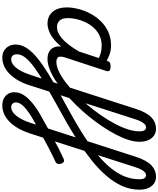

<svg xmlns="http://www.w3.org/2000/svg" viewBox="122 -1060 1336 1619"><g transform="rotate(90 789.5 -250.0)"><path d="M180 17Q137 17 106 -2.5Q75 -22 58.5 -59Q42 -96 42 -146Q42 -190 54.5 -241Q67 -292 92.5 -341Q118 -390 156.5 -430.5Q195 -471 247 -495Q299 -519 365 -519Q408 -519 449 -502.5Q490 -486 523 -461L509 -392Q467 -420 433.5 -430Q400 -440 367 -440Q316 -440 277.5 -421Q239 -402 211 -370Q183 -338 165.5 -300Q148 -262 140 -224.5Q132 -187 132 -157Q132 -126 140.5 -105.5Q149 -85 166.5 -74Q184 -63 208 -63Q244 -63 281 -88Q318 -113 355 -160.5Q392 -208 427 -273L449 -229Q405 -134 356 -80Q307 -26 261.5 -4.5Q216 17 180 17ZM478 17Q441 17 417 4Q393 -9 381.5 -32.5Q370 -56 370.5 -86.5Q371 -117 382 -152L491 -483Q498 -503 507.5 -509Q517 -515 536 -515Q567 -515 575.5 -505.5Q584 -496 577 -476L468 -143Q451 -95 460 -76.5Q469 -58 501 -58Q515 -58 521 -46.5Q527 -35 525 -20.5Q523 -6 511 5.5Q499 17 478 17Z M479 17Q460 17 454 5.5Q448 -6 453 -20.5Q458 -35 470.5 -46.5Q483 -58 502 -58Q537 -58 580 -78Q623 -98 671 -134Q719 -170 768 -217Q817 -264 863.5 -319Q910 -374 950.5 -432.5Q991 -491 1022 -549Q1053 -607 1070 -660.5Q1087 -714 1087 -758Q1087 -777 1100.5 -786.5Q1114 -796 1131 -796Q1148 -796 1161.5 -786.5Q1175 -777 1175 -758Q1175 -716 1159 -665.5Q1143 -615 1114 -559.5Q1085 -504 1046 -446Q1007 -388 961 -331.5Q915 -275 864.5 -223.5Q814 -172 762.5 -128.5Q711 -85 660.5 -52Q610 -19 563.5 -1Q517 17 479 17Z M466 398Q447 398 440 386.5Q433 375 435.5 360.5Q438 346 449.5 334.5Q461 323 480 323Q505 323 529 303.5Q553 284 574 247Q595 210 612 158L898 -729Q927 -818 968.5 -858Q1010 -898 1067 -898Q1099 -898 1123.5 -880.5Q1148 -863 1161.5 -832Q1175 -801 1175 -758Q1175 -739 1161.5 -730Q1148 -721 1131 -721Q1114 -721 1100.5 -730Q1087 -739 1087 -758Q1087 -776 1083.5 -788.5Q1080 -801 1072.5 -807.5Q1065 -814 1053 -814Q1041 -814 1029.5 -805Q1018 -796 1006.5 -775.5Q995 -755 983 -717L699 167Q682 221 657.5 264Q633 307 602.5 337Q572 367 537.5 382.5Q503 398 466 398Z M466 398Q430 398 405 382Q380 366 367.5 340.5Q355 315 355 285Q355 237 386 190.5Q417 144 472.5 99.5Q528 55 600 11Q672 -33 754.5 -78.5Q837 -124 923 -171Q1009 -218 1091.5 -269Q1174 -320 1246 -374.5Q1318 -429 1373.5 -489.5Q1429 -550 1460 -616.5Q1491 -683 1491 -758Q1491 -773 1504.5 -780Q1518 -787 1535 -787Q1552 -787 1565.5 -780Q1579 -773 1579 -758Q1579 -682 1547.5 -612Q1516 -542 1460.5 -478Q1405 -414 1332.5 -356Q1260 -298 1177 -244.5Q1094 -191 1008 -142Q922 -93 839 -47.5Q756 -2 684 40Q612 82 556 122Q500 162 468.5 200Q437 238 437 275Q437 291 442.5 302Q448 313 457.5 318Q467 323 480 323Q499 323 506 334.5Q513 346 510.5 360.5Q508 375 496.5 386.5Q485 398 466 398Z M870 398Q836 398 811 385.5Q786 373 771.5 350Q757 327 757 295Q757 270 767 245Q777 220 796 196.5Q815 173 842.5 149.5Q870 126 905 103Q940 80 982 58L1095 -5L1087 82L995 134Q965 150 941 166.5Q917 183 899 197.5Q881 212 868.5 226.5Q856 241 849.5 255.5Q843 270 843 284Q843 296 848 304.5Q853 313 862 318Q871 323 883 323Q902 323 920.5 312Q939 301 956 279.5Q973 258 988.5 227.5Q1004 197 1016 158L1302 -729Q1331 -818 1372.5 -858Q1414 -898 1471 -898Q1503 -898 1527.5 -880.5Q1552 -863 1565.5 -832Q1579 -801 1579 -758Q1579 -739 1565.5 -730Q1552 -721 1535 -721Q1518 -721 1504.5 -730Q1491 -739 1491 -758Q1491 -776 1487.5 -788.5Q1484 -801 1476.5 -807.5Q1469 -814 1457 -814Q1445 -814 1433.5 -805Q1422 -796 1410.5 -775.5Q1399 -755 1387 -717L1104 167Q1086 221 1061.5 264Q1037 307 1006.5 337Q976 367 941.5 382.5Q907 398 870 398ZM1120 -15Q1149 -32 1176.5 -47.5Q1204 -63 1229.5 -76Q1255 -89 1277.5 -99.5Q1300 -110 1319 -119Q1336 -126 1346 -119Q1356 -112 1360 -98Q1364 -84 1361 -71Q1358 -58 1349 -53Q1318 -39 1288 -24Q1258 -9 1228 6.5Q1198 22 1167.5 38.5Q1137 55 1106 75Z"/></g></svg>

Font: Playwrite HR
Style: Regular
Weight: 400
Designer: Veronika Burian, José Scaglione
Foundry: TypeTogether
Version: Version 1.002